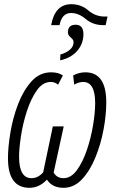

<svg xmlns="http://www.w3.org/2000/svg" viewBox="-20 -886 552 916"><path d="M264 -766Q275 -824 319 -824Q355 -824 389.5 -795Q424 -766 473 -766H484L493 -807H480Q435 -807 401 -836.5Q367 -866 320 -866Q242 -866 224 -766ZM378 -723Q378 -768 341 -768Q304 -768 304 -732Q304 -718 316 -709Q322 -703 326.5 -698Q331 -693 331 -684Q331 -664 313 -648.5Q295 -633 268 -626L267 -598Q320 -610 349 -644Q378 -678 378 -723ZM204 -29Q229 10 283 10Q333 10 371 -30.5Q409 -71 435 -134.5Q461 -198 474 -268Q487 -338 487 -398Q487 -541 387 -541Q357 -541 329 -526L334 -482Q355 -495 377 -495Q434 -495 434 -394Q434 -349 424 -288.5Q414 -228 394.5 -170.5Q375 -113 347 -74.5Q319 -36 283 -36Q251 -36 236 -63L284 -283H232L186 -64Q162 -36 130 -36Q71 -36 71 -139Q71 -177 80 -236.5Q89 -296 108 -355Q127 -414 155.5 -454.5Q184 -495 222 -495Q242 -495 257 -482L280 -526Q258 -541 224 -541Q169 -541 130 -497.5Q91 -454 66 -388.5Q41 -323 29.5 -253Q18 -183 18 -131Q18 10 121 10Q167 10 204 -29Z"/></svg>

Font: Noto Sans Display Condensed Light
Style: Italic
Weight: 300
Width: 3
Designer: Monotype Design team
Foundry: Monotype Imaging Inc.
Version: 1.000